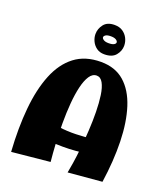

<svg xmlns="http://www.w3.org/2000/svg" viewBox="-180 -1155 1123 1287"><g transform="rotate(20 381.5 -511.5)"><path d="M455 7Q460 -17 467.5 -65Q475 -113 481.5 -175.5Q488 -238 492 -306Q496 -374 495 -439Q494 -504 486.5 -556Q479 -608 462 -639Q445 -670 417 -670Q387 -670 366.5 -638.5Q346 -607 333.5 -554Q321 -501 315.5 -433.5Q310 -366 310 -293Q310 -220 314 -149.5Q318 -79 324 -20L52 7Q41 -161 54.5 -302.5Q68 -444 110 -548Q152 -652 226.5 -709Q301 -766 413 -766Q515 -766 580.5 -708.5Q646 -651 679 -548Q712 -445 715.5 -308.5Q719 -172 696 -14ZM129 -162 169 -293Q231 -268 295 -259.5Q359 -251 420.5 -253Q482 -255 537 -261.5Q592 -268 637 -274L647 -193Q584 -163 498.5 -152Q413 -141 318 -145Q223 -149 129 -162ZM414 -821Q382 -821 359.5 -837Q337 -853 325 -878Q313 -903 313 -929Q313 -967 337.5 -998.5Q362 -1030 414 -1030Q449 -1030 472.5 -1014Q496 -998 508.5 -973Q521 -948 521 -920Q521 -883 495.5 -852Q470 -821 414 -821ZM416 -901Q442 -901 454 -908Q466 -915 466 -924Q466 -934 453 -942Q440 -950 416 -950Q391 -950 379.5 -942.5Q368 -935 368 -926Q368 -917 380.5 -909Q393 -901 416 -901Z"/></g></svg>

Font: Marhey Light
Style: Bold
Weight: 700
Version: Version 1.000